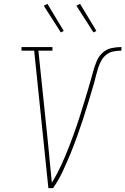

<svg xmlns="http://www.w3.org/2000/svg" viewBox="-20 -980 653 1000"><path d="M232 0 158 -716H92V-735H253V-716H180L229 -245Q234 -191 239.5 -136.5Q245 -82 250 -28Q264 -51 276.5 -74.5Q289 -98 300 -122Q311 -146 321 -170Q331 -194 340.5 -218.5Q350 -243 359 -267.5Q368 -292 376.5 -316.5Q385 -341 393 -366Q401 -391 408.5 -415.5Q416 -440 423.5 -464.5Q431 -489 438.5 -514Q446 -539 453 -564Q460 -589 467 -614Q474 -639 484.5 -663.5Q495 -688 515 -706Q535 -724 561 -729.5Q587 -735 613 -735L612 -716Q593 -716 572.5 -712.5Q552 -709 535 -696Q518 -683 507.5 -664Q497 -645 491 -625.5Q485 -606 480 -586.5Q475 -567 470 -547Q456 -500 442 -453.5Q428 -407 413 -361Q398 -315 381.5 -269Q365 -223 346 -177Q327 -131 306 -86Q285 -41 256 0ZM467 -811 378 -950 397 -960 482 -819ZM297 -811 208 -950 227 -960 312 -819Z"/></svg>

Font: Iosevka Etoile Thin Oblique
Style: Regular
Weight: 100
Italic angle: -9°
Designer: Belleve Invis
Foundry: Belleve Invis
Version: Version 15.5.2; ttfautohint (v1.8.4)